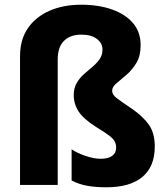

<svg xmlns="http://www.w3.org/2000/svg" viewBox="-20 -785 707 815"><path d="M577 -593Q577 -548 559 -518Q541 -488 517 -467.5Q493 -447 474.5 -431.5Q456 -416 456 -400Q456 -383 476 -368Q496 -353 539 -324Q587 -291 612 -255.5Q637 -220 637 -163Q637 -78 584.5 -34Q532 10 432 10Q385 10 349.5 3.5Q314 -3 284 -19V-151Q308 -135 343.5 -123Q379 -111 408 -111Q438 -111 455.5 -123Q473 -135 473 -158Q473 -173 467 -184.5Q461 -196 443.5 -209.5Q426 -223 391 -244Q334 -280 313.5 -312Q293 -344 293 -381Q293 -411 305.5 -432.5Q318 -454 336 -470Q354 -486 372 -501Q390 -516 402.5 -533.5Q415 -551 415 -575Q415 -602 391 -620Q367 -638 325 -638Q278 -638 251.5 -611.5Q225 -585 225 -533V0H65V-546Q65 -617 98.5 -665.5Q132 -714 190.5 -739.5Q249 -765 325 -765Q398 -765 455 -745Q512 -725 544.5 -687Q577 -649 577 -593Z"/></svg>

Font: Noto Sans Armenian SemiCondensed ExtraBold
Style: Regular
Weight: 800
Width: 4
Designer: Monotype Design Team
Foundry: Monotype Imaging Inc.
Version: Version 2.008; ttfautohint (v1.8.4.7-5d5b)